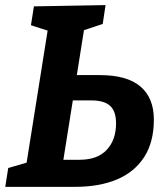

<svg xmlns="http://www.w3.org/2000/svg" viewBox="-23 -724 650 744"><path d="M-2.6 0 8.9 -73 96.9 -98.6 77.7 -78.3 164.3 -622.6 179.2 -599.6 96.9 -626.3 108.4 -699.3 386 -704.3 375.1 -631.3 278.2 -598.9 304.3 -619.5 270.6 -407.2 249.9 -433H363.3Q469.3 -433 521.2 -388.8Q573.2 -344.5 573.2 -260.6Q573.2 -173.9 536 -115.8Q498.8 -57.7 430.6 -28.8Q362.3 0 268.4 0ZM218.1 -76.7 193.7 -104.9H285.7Q354.8 -104.9 390.7 -143.5Q426.7 -182.1 426.7 -246Q426.7 -293.2 403.4 -314.1Q380.2 -334.9 331.4 -334.9H235L262.8 -357.6Z"/></svg>

Font: Bitter Thin
Style: Italic
Weight: 100
Italic angle: -9°
Designer: Sol Matas, and Bitter project Authors
Foundry: Sol Matas
Version: Version 2.002